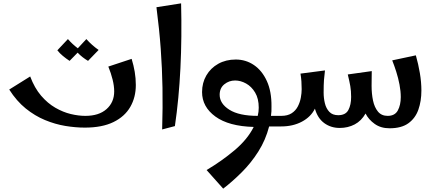

<svg xmlns="http://www.w3.org/2000/svg" viewBox="-20 -754 2585 1145"><path d="M486 7Q430 7 369.5 -3Q309 -13 248.5 -38Q188 -63 133.5 -107Q79 -151 35 -220L160 -298Q186 -229 225 -183.5Q264 -138 310 -111.5Q356 -85 402 -74Q448 -63 489 -63Q570 -63 615.5 -103.5Q661 -144 661 -209Q661 -241 651.5 -279.5Q642 -318 626 -357L765 -403Q777 -364 783.5 -325.5Q790 -287 790 -247Q790 -174 757 -116.5Q724 -59 656.5 -26Q589 7 486 7ZM395 -391Q375 -404 355.5 -420Q336 -436 322 -454L385 -521Q399 -505 413 -492Q427 -479 444 -466L495 -521Q512 -502 529.5 -486.5Q547 -471 568 -456L505 -391Q488 -401 472 -413.5Q456 -426 443 -440Z M947 18Q951 -113 949 -230Q947 -347 938.5 -463.5Q930 -580 913 -711L1060 -734Q1065 -531 1056 -348Q1047 -165 1023 -2Z M1311 371 1212 260Q1303 206 1379.5 141.5Q1456 77 1493 3Q1344 -1 1264.5 -59Q1185 -117 1185 -205Q1185 -260 1210.5 -304Q1236 -348 1281.5 -373.5Q1327 -399 1386 -399Q1446 -399 1494.5 -366Q1543 -333 1571.5 -270.5Q1600 -208 1599 -119Q1600 -90 1596 -63Q1611 -63 1626 -63Q1641 -63 1657 -63L1677 -32L1657 0Q1638 0 1620 0Q1602 0 1585 0Q1564 81 1521 149Q1478 217 1422.5 272.5Q1367 328 1311 371ZM1290 -189Q1290 -136 1348 -99.5Q1406 -63 1517 -63Q1523 -87 1523 -112Q1523 -166 1501.5 -202Q1480 -238 1447.5 -256Q1415 -274 1382 -274Q1346 -274 1318 -251.5Q1290 -229 1290 -189Z M1657 0V-63Q1695 -63 1719 -78.5Q1743 -94 1756 -119Q1769 -144 1774 -171.5Q1779 -199 1779 -222Q1779 -245 1777.5 -268Q1776 -291 1772 -315L1918 -334Q1914 -304 1912 -276.5Q1910 -249 1910 -202Q1910 -169 1917.5 -138Q1925 -107 1944 -87Q1963 -67 1997 -67Q2041 -67 2057.5 -98Q2074 -129 2074 -176Q2074 -212 2069 -240.5Q2064 -269 2054 -310L2197 -330Q2197 -312 2196.5 -294.5Q2196 -277 2196 -242Q2196 -195 2204.5 -154.5Q2213 -114 2234 -88.5Q2255 -63 2292 -63Q2335 -63 2352.5 -95.5Q2370 -128 2370 -175Q2370 -210 2362.5 -249.5Q2355 -289 2343 -326.5Q2331 -364 2319 -394L2460 -424Q2475 -371 2484 -317.5Q2493 -264 2493 -214Q2493 -151 2475 -100Q2457 -49 2415.5 -19Q2374 11 2303 11Q2251 11 2214.5 -15Q2178 -41 2160 -77Q2135 -33 2095 -12Q2055 9 2006 9Q1953 9 1913.5 -20Q1874 -49 1858 -106Q1834 -57 1780.5 -28.5Q1727 0 1657 0Z"/></svg>

Font: Marhey
Style: Regular
Weight: 400
Designer: Nur Syamsi & Bustanul Arifin
Foundry: Namelatype
Version: Version 1.000; ttfautohint (v1.8.4.7-5d5b)